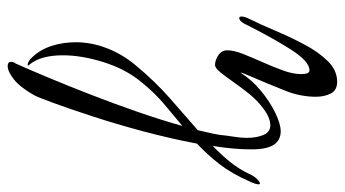

<svg xmlns="http://www.w3.org/2000/svg" viewBox="-219 -211 898 500"><g transform="rotate(90 230.0 39.0)"><path d="M152 468Q141 468 141 459Q141 453 145 448Q160 415 181.5 363.5Q203 312 226.5 251.5Q250 191 271.5 129Q293 67 308 13Q280 36 250 61.5Q220 87 192 122Q159 163 141.5 219.5Q124 276 124 324Q124 382 148 411Q151 414 151 415Q151 415 150.5 415.5Q150 416 149 416Q145 416 139.5 413Q134 410 129 404Q109 383 99.5 353.5Q90 324 90 290Q90 251 105 211Q120 171 149 136Q192 84 236 45.5Q280 7 319 -27Q324 -48 328 -66.5Q332 -85 333 -100Q335 -114 337 -128Q339 -142 339 -155Q339 -180 331.5 -198Q324 -216 306 -216Q296 -216 283.5 -210.5Q271 -205 254 -191Q238 -178 222.5 -158.5Q207 -139 193 -119Q179 -99 168 -85.5Q157 -72 149 -72Q137 -72 124 -80.5Q111 -89 111 -104Q111 -121 120.5 -145Q130 -169 142 -196Q154 -223 163.5 -249Q173 -275 173 -297Q173 -318 163 -318Q140 -318 109 -269.5Q78 -221 41 -147Q34 -135 27 -135Q23 -135 23 -141Q23 -149 30 -163Q44 -191 60 -229Q76 -267 95.5 -304Q115 -341 139 -365.5Q163 -390 193 -390Q215 -390 223.5 -373.5Q232 -357 232 -334Q232 -315 228 -294.5Q224 -274 217 -257Q194 -199 181.5 -171Q169 -143 169 -138Q188 -168 216.5 -191.5Q245 -215 274 -229Q303 -243 322 -243Q345 -243 357 -225Q369 -207 369 -167Q369 -120 360 -66Q383 -88 401.5 -111Q420 -134 433 -161Q438 -173 446 -181Q454 -189 458 -189Q460 -189 460 -185Q460 -178 453 -163Q432 -115 407 -83Q382 -51 354 -25Q341 44 322 115Q303 186 283 247Q263 308 248 349Q233 390 228 399Q207 436 186.5 452Q166 468 152 468Z"/></g></svg>

Font: Comforter
Style: Regular
Weight: 400
Designer: Robert E. Leuschke
Foundry: Robert E. Leuschke
Version: Version 1.013; ttfautohint (v1.8.3)